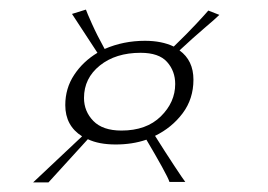

<svg xmlns="http://www.w3.org/2000/svg" viewBox="-20 -613 558 400"><path d="M49 -233 151 -329Q116 -351 116 -394Q116 -429 134.5 -457Q153 -485 183 -503L130 -584L159 -593Q161 -587 171.5 -563.5Q182 -540 198 -511Q237 -528 282 -528Q317 -528 342 -516Q370 -543 389.5 -564Q409 -585 414 -591L437 -582Q430 -575 406.5 -555Q383 -535 354 -508Q383 -487 383 -447Q383 -407 360.5 -377Q338 -347 303 -330Q325 -295 343.5 -267Q362 -239 366 -234H333Q331 -241 317.5 -265.5Q304 -290 285 -322Q256 -312 221 -312Q186 -312 163 -323L81 -233ZM233 -341Q285 -341 315 -370.5Q345 -400 345 -438Q345 -465 328 -484Q311 -503 273 -503Q221 -503 188 -476.5Q155 -450 155 -409Q155 -381 174.5 -361Q194 -341 233 -341Z"/></svg>

Font: Alex Brush
Style: Regular
Weight: 400
Designer: Robert E. Leuschke
Foundry: Robert E. Leuschke
Version: Version 1.111; ttfautohint (v1.8.4.7-5d5b)